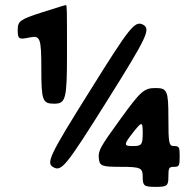

<svg xmlns="http://www.w3.org/2000/svg" viewBox="-20 -728 757 748"><path d="M241 -516C241 -690 241 -708 237 -708C232 -708 224 -705 141 -679C57 -652 49 -645 49 -611C49 -576 53 -573 95 -582C137 -591 141 -580 141 -458C141 -336 146 -324 191 -324C236 -324 241 -342 241 -516ZM397 -335C555 -587 568 -615 537 -632C505 -648 486 -624 329 -372C171 -120 158 -92 189 -76C220 -59 239 -83 397 -335ZM636 -272C636 -375 631 -385 586 -385C541 -385 528 -373 449 -264C370 -155 362 -141 365 -111C368 -81 376 -78 452 -78C528 -78 536 -74 536 -39C536 -4 541 0 586 0C631 0 636 -4 636 -39C636 -74 638 -78 658 -78C678 -78 680 -82 680 -119C680 -155 678 -159 658 -159C638 -159 636 -169 636 -272ZM497 -210C533 -256 536 -256 536 -210C536 -164 532 -159 497 -159C462 -159 461 -164 497 -210Z"/></svg>

Font: Asimov Print
Style: A
Weight: 500
Designer: Google
Version: Version 2.000980: 2014